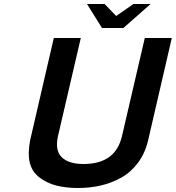

<svg xmlns="http://www.w3.org/2000/svg" viewBox="-20 -920 879 960"><path d="M270 -240Q254 -168 288.5 -134Q323 -100 398 -100Q558 -100 590 -240L704 -730H839L721 -220Q706 -155 670.5 -107Q635 -59 586.5 -32Q538 -5 484 7.5Q430 20 370 20Q310 20 262.5 8Q215 -4 177.5 -32.5Q140 -61 129 -106.5Q118 -152 131 -220L249 -730H384ZM597 -780H490L415 -900H503L561 -840L647 -900H733Z"/></svg>

Font: Miedinger
Style: Bold-Italic
Weight: 700
Italic angle: -13°
Version: Version 001.000